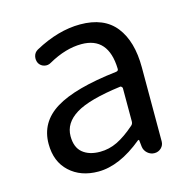

<svg xmlns="http://www.w3.org/2000/svg" viewBox="-89 -645 740 744"><g transform="rotate(-15 281.5 -272.5)"><path d="M216.8 12.7Q146.5 12.7 102.1 -28.3Q57.6 -69.3 57.6 -140.6Q57.6 -227.5 135.3 -275.4Q212.9 -323.2 381.8 -342.8Q392.6 -343.8 391.6 -353.5Q387.7 -481.4 280.3 -481.4Q216.8 -481.4 147.5 -442.4Q134.8 -434.6 120.6 -438Q106.4 -441.4 98.6 -454.1Q91.8 -467.8 95.2 -482.4Q98.6 -497.1 112.3 -504.9Q207 -556.6 294.9 -556.6Q390.6 -556.6 437 -497.6Q483.4 -438.5 483.4 -334V-37.1Q483.4 -21.5 472.2 -10.7Q460.9 0 445.3 0Q429.7 0 417.5 -10.7Q405.3 -21.5 403.3 -37.1L400.4 -63.5Q400.4 -65.4 398.9 -65.4Q397.5 -65.4 395.5 -64.5Q301.8 12.7 216.8 12.7ZM243.2 -59.6Q279.3 -59.6 312.5 -75.7Q345.7 -91.8 384.8 -126Q391.6 -131.8 391.6 -141.6V-274.4Q391.6 -278.3 388.7 -280.3Q386.7 -283.2 383.8 -283.2Q382.8 -283.2 382.8 -283.2Q254.9 -266.6 201.2 -233.4Q147.5 -200.2 147.5 -147.5Q147.5 -102.5 173.3 -81.1Q199.2 -59.6 243.2 -59.6Z"/></g></svg>

Font: Gen Jyuu GothicX Regular
Style: Regular
Weight: 400
Designer: [Source Han Sans]
Ryoko NISHIZUKA  (kana & ideographs); Paul D. Hunt (Latin, Greek & Cyrillic); Wenlong ZHANG  (bopomofo
Version: Version 1.002.20150607